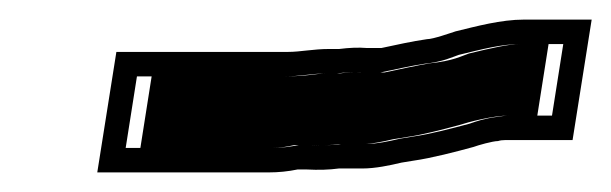

<svg xmlns="http://www.w3.org/2000/svg" viewBox="-20 -361 624 196"><path d="M369.4 -312H354.4C345.9 -312.7 336.5 -312.3 326.3 -311H316.3C299.6 -311 286.8 -308 273.8 -308H98.8L79.3 -185H254.3C264.3 -185 274.1 -186 283.8 -188H292.8C305.3 -187.3 316.4 -187.7 325.9 -189H349.9C363.1 -189 377.7 -192.1 389.9 -195L402.2 -197C420.6 -199.6 445.5 -206.1 463.4 -211C467.9 -212.7 483 -217 488.4 -217C490.5 -217.7 492.9 -218 495.5 -218H564.5L584 -341H515C491.2 -341 466.2 -334.1 445.1 -329C440.3 -327.5 422.2 -321 415.8 -321C400.3 -318.8 384.5 -315.2 369.4 -312ZM297.4 -213H285.1C276.6 -211.2 267.6 -210 258.3 -210H108.3L119.8 -283H269.8C286.9 -283 298.7 -286 312.3 -286H324C333.2 -287.3 342.2 -287.7 349.5 -287H368.2C382.8 -290.1 401.7 -294.2 413.2 -295.9C432.9 -298 441.1 -302.6 448.4 -305C471.5 -310.6 492 -316 511 -316H555L543.5 -243H499.5C496.3 -243 489.1 -242 488.3 -241.8C474.1 -240 466.5 -237.2 459.2 -234.7C440.2 -229.6 418.6 -224 402.3 -221.7L388.7 -219.5C377.1 -216.7 363.6 -214 353.9 -214H328.1C319.8 -212.7 309.8 -212.3 297.4 -213ZM326.5 -286H312.3C303.6 -286 293.2 -283 269.8 -283H134.8L123.3 -210H258.3C266.4 -210 273.9 -211.5 281.1 -213H298.4C310.8 -212.3 317.9 -212.7 325.4 -214H353.9C357.3 -214 371 -216.3 381 -218.8L396.4 -221.3C409.6 -223.1 430.3 -228.3 448.3 -233.2C458.4 -236.5 483.1 -243 499.5 -243H528.5L540 -316H511C499.5 -316 481.4 -311.9 458.8 -306.4C451.5 -304 442.9 -298.8 418.4 -296.3C407.7 -294.6 387.3 -290.2 372.4 -287H348C342.7 -287.8 333.9 -287.1 326.5 -286Z"/></svg>

Font: Tape
Style: Regular
Weight: 500
Foundry: Cannot Into Space Fonts
Version: Version 0.97